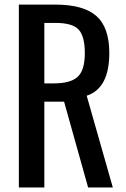

<svg xmlns="http://www.w3.org/2000/svg" viewBox="-20 -830 559 850"><path d="M63.5 0V-809.6H226.1Q349.1 -809.6 406.5 -759.3Q463.9 -709 463.9 -595.2Q463.9 -439 363.8 -406.2L479.5 0H370.1L263.7 -379.9H176.3V0ZM176.3 -460.9H218.8Q292.5 -460.9 324 -490Q355.5 -519 355.5 -595.2Q355.5 -668.9 328.4 -698.7Q301.3 -728.5 226.1 -728.5H176.3Z"/></svg>

Font: Oswald Regular
Style: Regular
Weight: 400
Designer: Vernon Adams
Foundry: Vernon Adams
Version: 3.0; ttfautohint (v0.95) -l 8 -r 50 -G 200 -x 0 -w "G" -W -c